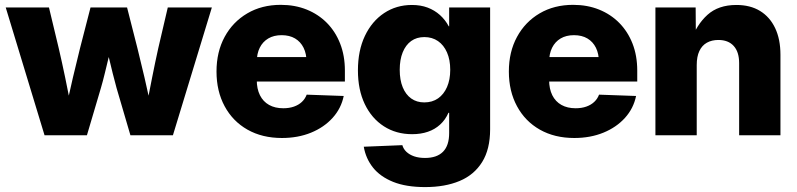

<svg xmlns="http://www.w3.org/2000/svg" viewBox="-20 -553 3260 785"><path d="M162.1 0 3.4 -522.5H180.2L220.2 -355.5Q233.4 -298.8 246.3 -236.8Q259.3 -174.8 271.5 -111.8H250Q263.7 -174.8 278.3 -236.8Q293 -298.8 307.1 -355.5L350.1 -522.5H499.5L542 -355.5Q556.2 -298.8 570.6 -236.8Q585 -174.8 598.6 -111.8H577.6Q589.8 -174.8 602.1 -236.6Q614.3 -298.3 627 -355.5L666 -522.5H846.2L687 0H513.2L456.5 -193.4Q448.7 -221.7 440.9 -252.9Q433.1 -284.2 425.5 -316.4Q418 -348.6 410.2 -378.4H439Q431.6 -348.6 423.8 -316.4Q416 -284.2 408.4 -252.9Q400.9 -221.7 392.6 -193.4L335.4 0Z M1132.8 11.2Q1052.2 11.2 991.9 -22.9Q931.6 -57.1 898.4 -118.7Q865.2 -180.2 865.2 -260.7Q865.2 -340.8 898.4 -402.1Q931.6 -463.4 991 -498.3Q1050.3 -533.2 1127.9 -533.2Q1186 -533.2 1233.9 -513.9Q1281.7 -494.6 1316.7 -459.2Q1351.6 -423.8 1370.8 -374.5Q1390.1 -325.2 1390.1 -264.6V-219.7H920.9V-319.8H1310.5L1233.4 -298.8Q1233.4 -333 1221.2 -357.7Q1209 -382.3 1186.3 -395.8Q1163.6 -409.2 1131.3 -409.2Q1099.6 -409.2 1076.9 -395.8Q1054.2 -382.3 1042 -357.9Q1029.8 -333.5 1029.8 -299.3V-226.1Q1029.8 -189.9 1042.7 -163.8Q1055.7 -137.7 1080.1 -124Q1104.5 -110.4 1138.2 -110.4Q1162.6 -110.4 1181.9 -117.2Q1201.2 -124 1214.4 -136.5Q1227.5 -148.9 1233.9 -166L1385.3 -160.6Q1375 -109.9 1339.8 -71Q1304.7 -32.2 1251.5 -10.5Q1198.2 11.2 1132.8 11.2Z M1718.3 211.9Q1640.6 211.9 1587.6 190.7Q1534.7 169.4 1505.1 132.3Q1475.6 95.2 1467.3 46.9L1625 40.5Q1629.4 56.2 1641.8 67.9Q1654.3 79.6 1673.3 86.2Q1692.4 92.8 1717.8 92.8Q1766.1 92.8 1791.3 67.4Q1816.4 42 1816.4 -8.8V-91.8H1813.5Q1800.8 -63 1779.3 -43.5Q1757.8 -23.9 1729.2 -14.2Q1700.7 -4.4 1665 -4.4Q1599.6 -4.4 1549.6 -36.6Q1499.5 -68.8 1471.4 -127.4Q1443.4 -186 1443.4 -265.1Q1443.4 -346.2 1471.9 -406.2Q1500.5 -466.3 1550.5 -499.5Q1600.6 -532.7 1664.1 -532.7Q1699.7 -532.7 1728.3 -522Q1756.8 -511.2 1778.6 -491.7Q1800.3 -472.2 1814.9 -445.3H1816.4V-522.5H1983.9V-24.4Q1983.9 57.1 1951.2 109.6Q1918.5 162.1 1858.9 187Q1799.3 211.9 1718.3 211.9ZM1714.8 -134.3Q1747.1 -134.3 1770.8 -150.6Q1794.4 -167 1807.6 -197Q1820.8 -227.1 1820.8 -267.6Q1820.8 -308.6 1807.6 -338.6Q1794.4 -368.7 1770.8 -385Q1747.1 -401.4 1714.8 -401.4Q1683.6 -401.4 1661.1 -385.3Q1638.7 -369.1 1626.5 -339.1Q1614.3 -309.1 1614.3 -267.6Q1614.3 -226.1 1626.5 -196.3Q1638.7 -166.5 1661.1 -150.4Q1683.6 -134.3 1714.8 -134.3Z M2328.1 11.2Q2247.6 11.2 2187.3 -22.9Q2127 -57.1 2093.8 -118.7Q2060.5 -180.2 2060.5 -260.7Q2060.5 -340.8 2093.8 -402.1Q2127 -463.4 2186.3 -498.3Q2245.6 -533.2 2323.2 -533.2Q2381.3 -533.2 2429.2 -513.9Q2477.1 -494.6 2512 -459.2Q2546.9 -423.8 2566.2 -374.5Q2585.4 -325.2 2585.4 -264.6V-219.7H2116.2V-319.8H2505.9L2428.7 -298.8Q2428.7 -333 2416.5 -357.7Q2404.3 -382.3 2381.6 -395.8Q2358.9 -409.2 2326.7 -409.2Q2294.9 -409.2 2272.2 -395.8Q2249.5 -382.3 2237.3 -357.9Q2225.1 -333.5 2225.1 -299.3V-226.1Q2225.1 -189.9 2238 -163.8Q2251 -137.7 2275.4 -124Q2299.8 -110.4 2333.5 -110.4Q2357.9 -110.4 2377.2 -117.2Q2396.5 -124 2409.7 -136.5Q2422.9 -148.9 2429.2 -166L2580.6 -160.6Q2570.3 -109.9 2535.2 -71Q2500 -32.2 2446.8 -10.5Q2393.6 11.2 2328.1 11.2Z M2828.6 -287.1V0H2659.7V-522.5H2824.2L2825.2 -384.3H2804.2Q2827.6 -451.7 2872.3 -492.2Q2917 -532.7 2990.7 -532.7Q3047.4 -532.7 3087.4 -508.3Q3127.4 -483.9 3149.2 -438.2Q3170.9 -392.6 3170.9 -329.1V0H3002V-294.9Q3002 -340.8 2979.7 -365.2Q2957.5 -389.6 2917 -389.6Q2890.1 -389.6 2870.1 -378.4Q2850.1 -367.2 2839.4 -344.5Q2828.6 -321.8 2828.6 -287.1Z"/></svg>

Font: Inter 28pt ExtraBold
Style: Regular
Weight: 800
Designer: Rasmus Andersson
Foundry: rsms
Version: Version 4.001;git-66647c0bb